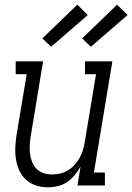

<svg xmlns="http://www.w3.org/2000/svg" viewBox="-20 -792 565 820"><path d="M185 8Q158 8 133.5 0Q109 -8 91 -24.5Q73 -41 62.5 -64Q52 -87 48 -112.5Q44 -138 45.5 -164.5Q47 -191 51 -218L94 -475H47V-530H164L111 -209Q108 -190 107 -171Q106 -152 108.5 -134Q111 -116 117.5 -99.5Q124 -83 136.5 -70.5Q149 -58 166 -52.5Q183 -47 202 -47Q220 -47 237 -51Q254 -55 270 -64.5Q286 -74 298.5 -88Q311 -102 320 -118Q329 -134 334 -150.5Q339 -167 342 -185L390 -475H343V-530H460L381 -55H428V0H311L324 -81Q314 -62 299.5 -44.5Q285 -27 266.5 -14.5Q248 -2 226.5 3Q205 8 185 8ZM368 -592 331 -628 480 -772 525 -728ZM198 -592 161 -628 310 -772 355 -728Z"/></svg>

Font: Iosevka Curly Slab LtObl
Style: Regular
Weight: 300
Italic angle: -9°
Monospace: yes
Designer: Belleve Invis
Foundry: Belleve Invis
Version: Version 11.0.0; ttfautohint (v1.8.3)